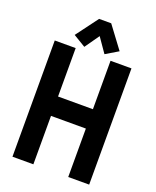

<svg xmlns="http://www.w3.org/2000/svg" viewBox="-169 -1039 924 1137"><g transform="rotate(20 293.0 -471.0)"><path d="M254.4 -942.4H330.6L434.1 -803.7L355.5 -756.8L292.5 -847.7L228.5 -756.8L150.9 -803.7ZM51.3 0V-732.4H183.1V-427.2H402.8V-732.4H534.7V0H402.8V-305.2H183.1V0Z"/></g></svg>

Font: Consola Mono
Style: Bold
Weight: 700
Monospace: yes
Designer: Wojciech Kalinowski "wmk69" (wmk69@o2.pl)
Foundry: Wojciech Kalinowski "wmk69" (wmk69@o2.pl)
Version: Version 2.1.0